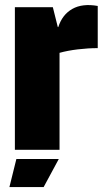

<svg xmlns="http://www.w3.org/2000/svg" viewBox="-20 -604 429 774"><path d="M40 0V-575H193L213 -495H215Q231 -545 271.5 -568Q312 -591 374 -580V-410Q335 -410 293.5 -405Q252 -400 220 -391V0ZM18 150 46 37H217L156 150Z"/></svg>

Font: Protest Strike
Style: Regular
Weight: 400
Designer: Octavio Pardo
Foundry: Ashler Design
Version: Version 2.005; ttfautohint (v1.8.4.7-5d5b)